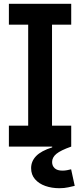

<svg xmlns="http://www.w3.org/2000/svg" viewBox="-20 -775 424 1015"><path d="M27 -644.5V-755H356.5V-644.5H255V-110.5H356.5V0H27V-110.5H129V-644.5ZM356 120 375 207.5Q362.5 210.5 341.2 215.2Q320 220 294 220Q253.5 220 219.5 208Q185.5 196 165 172.2Q144.5 148.5 144.5 114Q144.5 77.5 171 50Q197.5 22.5 256 4V-34L356.5 0Q301 19.5 278.2 38.2Q255.5 57 255.5 81.5Q255.5 102 269.2 114.5Q283 127 310 127Q322.5 127 334.2 124.8Q346 122.5 356 120Z"/></svg>

Font: Hepta Slab SemiBold
Style: Regular
Weight: 600
Designer: Michael LaGattuta
Foundry: Michael LaGattuta
Version: Version 1.102